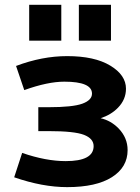

<svg xmlns="http://www.w3.org/2000/svg" viewBox="-20 -768 585 800"><path d="M101.6 -598.6V-748H235.4V-598.6ZM308.6 -598.6V-748H442.4V-598.6ZM399.4 -275.4Q442.4 -265.6 474.6 -232.4Q511.7 -193.4 511.7 -142.6Q511.7 -71.3 446.3 -29.8Q380.9 11.7 259.8 11.7Q157.2 11.7 39.1 -29.3L72.3 -130.9Q170.9 -96.7 253.9 -96.7Q370.1 -96.7 370.1 -159.2Q370.1 -190.4 330.1 -206.1Q290 -221.7 182.6 -221.7H139.6V-321.3H182.6Q282.2 -321.3 322.8 -335.9Q363.3 -350.6 363.3 -377.9Q363.3 -427.7 248 -427.7Q178.7 -427.7 81.1 -392.6L46.9 -493.2Q155.3 -534.2 259.8 -534.2Q374 -534.2 439.5 -494.6Q504.9 -455.1 504.9 -398.4Q504.9 -353.5 471.7 -319.3Q443.4 -290 399.4 -275.4Z"/></svg>

Font: Nasu
Style: Bold
Weight: 700
Designer: Ryoko NISHIZUKA (kana &amp; ideographs); Paul D. Hunt (Latin, Greek &amp; Cyrillic); Wenlong ZHANG (bopomofo); Sandoll C
Version: Version 2014.1215